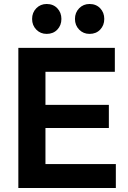

<svg xmlns="http://www.w3.org/2000/svg" viewBox="-20 -943 642 963"><path d="M72 0V-703H208V0ZM172 0V-120H561V0ZM172 -301V-417H526V-301ZM172 -583V-703H556V-583ZM214 -773Q183 -773 162 -794.5Q141 -816 141 -848Q141 -880 162 -901.5Q183 -923 214 -923Q247 -923 267.5 -901.5Q288 -880 288 -848Q288 -816 267.5 -794.5Q247 -773 214 -773ZM429 -773Q398 -773 377 -794.5Q356 -816 356 -848Q356 -880 377 -901.5Q398 -923 429 -923Q462 -923 482.5 -901.5Q503 -880 503 -848Q503 -816 482.5 -794.5Q462 -773 429 -773Z"/></svg>

Font: Outfit SemiBold
Style: Regular
Weight: 600
Designer: Rodrigo Fuenzalida
Foundry: fragTYPE
Version: Version 1.100;gftools[0.9.27]